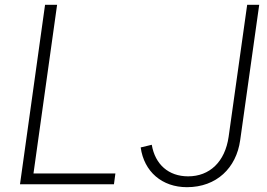

<svg xmlns="http://www.w3.org/2000/svg" viewBox="-20 -765 1108 797"><path d="M63 0H453L459 -45H119L217 -745H167ZM564 -153C578 -52 653 12 756 12C879 12 961 -68 977 -183L1056 -745H1006L929 -197C914 -93 850 -33 761 -33C680 -33 624 -82 610 -164Z"/></svg>

Font: Mluvka ExtraLight
Style: Italic
Weight: 200
Italic angle: -8°
Designer: Modified by Jiří Krblich, Original typeface by Gumpita Rahayu
Foundry: Gumpita Rahayu & Jiří Krblich
Version: Version 2.000;Glyphs 3.1.1 (3134)